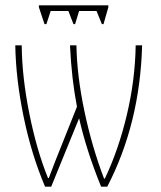

<svg xmlns="http://www.w3.org/2000/svg" viewBox="-20 -696 600 716"><path d="M380 0H357Q302 -135 275 -255L171 0H148Q97 -120 68 -261Q39 -402 37 -527H61Q62 -409 89.5 -272Q117 -135 159 -32H162Q182 -86 214 -165L267 -298Q247 -401 241 -527H265Q267 -413 295 -280.5Q323 -148 368 -30H371Q422 -137 453 -267.5Q484 -398 486 -527H510Q502 -235 380 0ZM384 -669 366 -606H360L340 -655H275L260 -606H254L235 -655H169L153 -606H146L125 -669V-676H384Z"/></svg>

Font: Noto Sans Display Thin Cond
Style: Regular
Weight: 250
Width: 3
Designer: Monotype Design team
Foundry: Monotype Imaging Inc.
Version: Version 1.000